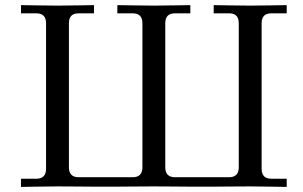

<svg xmlns="http://www.w3.org/2000/svg" viewBox="-20 -734 1190 755"><path d="M62.5 1V-31.2H123Q161.1 -31.2 161.1 -70.3V-642.6Q161.1 -681.6 123 -681.6H62.5V-713.9Q64.5 -713.9 122.6 -712.9Q180.7 -711.9 206.1 -711.9Q231.4 -711.9 289.6 -712.9Q347.7 -713.9 349.6 -713.9V-681.6H289.1Q251 -681.6 251 -642.6V-76.2Q251 -37.1 289.1 -37.1H502Q540 -37.1 540 -76.2V-642.6Q540 -681.6 502 -681.6H441.4V-713.9Q443.4 -713.9 501.5 -712.9Q559.6 -711.9 585 -711.9Q610.4 -711.9 668.5 -712.9Q726.6 -713.9 728.5 -713.9V-681.6H668Q629.9 -681.6 629.9 -642.6V-76.2Q629.9 -37.1 668 -37.1H880.9Q918.9 -37.1 918.9 -76.2V-642.6Q918.9 -681.6 880.9 -681.6H820.3V-713.9Q822.3 -713.9 880.4 -712.9Q938.5 -711.9 963.9 -711.9Q989.3 -711.9 1047.4 -712.9Q1105.5 -713.9 1107.4 -713.9V-681.6H1046.9Q1008.8 -681.6 1008.8 -642.6V-70.3Q1008.8 -31.2 1046.9 -31.2H1107.4V1Q1105.5 1 1047.4 0Q989.3 -1 963.9 -1Q938.5 -1 880.4 -0.5Q822.3 0 820.3 0H728.5Q726.6 0 668.5 -0.5Q610.4 -1 585 -1Q559.6 -1 501.5 -0.5Q443.4 0 441.4 0H349.6Q347.7 0 289.6 -0.5Q231.4 -1 206.1 -1Q180.7 -1 122.6 0Q64.5 1 62.5 1Z"/></svg>

Font: Theano Old Style
Style: Regular
Weight: 400
Designer: Alexey Kryukov
Version: Version 2.00